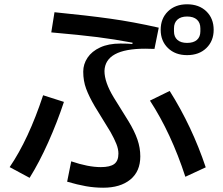

<svg xmlns="http://www.w3.org/2000/svg" viewBox="-20 -832 1040 895"><path d="M729 -693Q729 -746 763 -779Q797 -812 852 -812Q908 -812 942 -779Q976 -746 976 -693Q976 -641 942 -608Q908 -575 852 -575Q797 -575 763 -608Q729 -641 729 -693ZM293 15 312 -80Q391 -53 450 -53Q493 -53 512.5 -67.5Q532 -82 532 -116Q532 -137 522.5 -161Q513 -185 495 -217L422 -336Q395 -382 381.5 -418.5Q368 -455 368 -498Q368 -533 388 -563Q408 -593 447 -611Q486 -629 541 -629Q578 -629 597 -627L598 -633Q513 -649 434 -659Q355 -669 219 -681L234 -775Q386 -760 493.5 -745Q601 -730 720 -703L700 -604Q685 -605 657 -605Q470 -605 467 -501Q467 -449 510 -378L579 -267Q607 -221 620.5 -182Q634 -143 634 -103Q634 -33 587.5 5Q541 43 461 43Q420 43 380.5 36Q341 29 293 15ZM914 -686V-700Q914 -726 898 -740.5Q882 -755 852 -755Q823 -755 807 -740.5Q791 -726 791 -700V-686Q791 -660 807 -646Q823 -632 852 -632Q882 -632 898 -646Q914 -660 914 -686ZM844 -8Q778 -211 679 -363L771 -408Q875 -243 939 -52ZM25 -53Q113 -182 181 -388L278 -357Q247 -263 205 -169Q163 -75 118 -3Z"/></svg>

Font: IBM Plex Sans JP Medium
Style: Regular
Weight: 500
Designer: Mike Abbink; Paul van der Laan; Pieter van Rosmalen; Wujin Sim; Yejin Wi; Jinhee Kim; Boomi Park; Yona Kim; Kichan Ma
Foundry: Sandoll Inc.
Version: Version 1.001